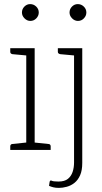

<svg xmlns="http://www.w3.org/2000/svg" viewBox="-20 -731 499 936"><path d="M108 0V-496H149V0ZM30 0V-18Q30 -23 33 -26Q36 -29 40 -29L116 -37L121 0ZM136 0 140 -37 217 -29Q221 -29 224 -26Q227 -23 227 -18V0ZM121 -496 116 -460 40 -467Q36 -468 33 -470.5Q30 -473 30 -478V-496ZM128 -629Q112 -629 99.5 -641.5Q87 -654 87 -670Q87 -687 99 -699Q111 -711 127 -711Q144 -711 156.5 -699Q169 -687 169 -670Q169 -654 157 -641.5Q145 -629 128 -629ZM267 185Q251 185 239.5 182Q228 179 219 175L222 155Q225 146 232 150Q239 154 265 154Q295 154 311 141Q327 128 334 107Q341 86 341 61V-496H381V63Q381 100 370.5 123.5Q360 147 343 160.5Q326 174 305.5 179.5Q285 185 267 185ZM354 -496 349 -460 273 -467Q269 -468 265.5 -470.5Q262 -473 262 -478V-496ZM360 -629Q344 -629 331.5 -641.5Q319 -654 319 -670Q319 -687 331 -699Q343 -711 359 -711Q376 -711 388.5 -699Q401 -687 401 -670Q401 -654 389 -641.5Q377 -629 360 -629Z"/></svg>

Font: Aleo ExtraLight
Style: Regular
Weight: 250
Designer: Alessio Laiso
Foundry: Alessio Laiso
Version: Version 2.001;gftools[0.9.29]